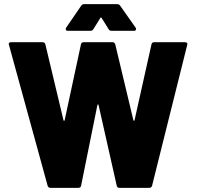

<svg xmlns="http://www.w3.org/2000/svg" viewBox="-20 -903 969 923"><path d="M223 0Q212 0 209 -10L22 -691Q22 -700 33 -700H185Q195 -700 198 -690L285 -326Q286 -322 288 -322Q290 -322 291 -326L369 -689Q371 -700 382 -700H521Q531 -700 534 -690L621 -326Q622 -322 624 -322Q626 -322 627 -326L708 -689Q710 -700 721 -700H869Q881 -700 881 -691Q881 -689 880 -687L711 -10Q708 0 697 0H554Q543 0 541 -11L454 -397Q453 -401 451 -401Q449 -401 448 -397L370 -11Q368 0 357 0ZM306 -755Q299 -755 297.5 -758Q296 -761 296 -763Q296 -766 298 -770L370 -875Q375 -883 384 -883H544Q553 -883 558 -875L632 -770Q634 -767 634 -763Q634 -755 624 -755H516Q506 -755 502 -763L469 -816Q467 -819 465 -819Q463 -819 462 -816L429 -763Q425 -755 415 -755Z"/></svg>

Font: LinhAnh ExtBd
Style: Regular
Weight: 800
Designer: Jeremy Tribby
Foundry: Tribby Type
Version: Version 1.408